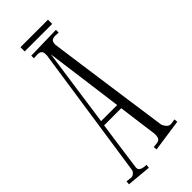

<svg xmlns="http://www.w3.org/2000/svg" viewBox="-280 -820 894 894"><g transform="rotate(-45 167.5 -373.0)"><path d="M350.1 -21 190.9 2 189 -15.1Q200.7 -16.6 209.5 -17.3Q218.3 -18.1 224.1 -21.2Q230 -24.4 232.9 -31.7Q235.8 -39.1 235.8 -53.2Q235.8 -53.7 235.8 -55.2Q235.8 -56.6 235.1 -62.3Q234.4 -67.9 232.7 -79.8Q231 -91.8 228 -113.5Q225.1 -135.3 220.7 -168.5Q216.3 -201.7 210 -250H97.2Q88.9 -191.4 83 -150.6Q77.1 -109.9 73.5 -82.8Q69.8 -55.7 67.6 -40Q65.4 -24.4 64.5 -16.8Q63.5 -9.3 63.2 -7.1Q63 -4.9 63 -4.9Q63 3.9 67.6 8.5Q72.3 13.2 78.9 15.4Q85.4 17.6 93.3 18.6Q101.1 19.5 106.9 20L105 37.1L-15.1 25.9L-13.2 7.8Q-6.3 8.8 1 10Q8.3 11.2 16.1 11.2Q24.4 11.2 32.5 4.2Q40.5 -2.9 42 -11.2L139.2 -668.9V-675.8Q139.2 -689 134.3 -694.8Q129.4 -700.7 121.8 -702.1Q114.3 -703.6 105 -702.9Q95.7 -702.1 86.9 -702.1V-719.2L252.9 -723.1V-705.1Q247.6 -705.1 242.9 -705.6Q238.3 -706.1 232.9 -706.1Q216.3 -706.1 209.2 -699.7Q202.1 -693.4 202.1 -675.8Q202.1 -675.3 202.4 -673.8Q202.6 -672.4 203.6 -664.8Q204.6 -657.2 206.8 -641.6Q209 -626 212.9 -597.4Q216.8 -568.8 222.9 -524.9Q229 -481 238 -417.2Q247.1 -353.5 259 -267.6Q271 -181.6 287.1 -68.8Q287.6 -63.5 290.5 -57.6Q293.5 -51.8 297.9 -46.4Q302.2 -41 307.6 -37.6Q313 -34.2 318.8 -34.2Q326.7 -34.2 333.5 -35.6Q340.3 -37.1 348.1 -38.1ZM155.8 -659.2 101.1 -273.9H207Q198.7 -339.8 186 -433.8Q173.3 -527.8 155.8 -659.2ZM260.3 -754.9H79.1V-782.7H260.3Z"/></g></svg>

Font: Bigelow Rules
Style: Regular
Weight: 400
Designer: Astigmatic (AOETI)
Foundry: Astigmatic (AOETI)
Version: Version 1.001